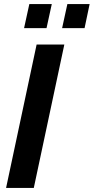

<svg xmlns="http://www.w3.org/2000/svg" viewBox="-20 -929 463 949"><path d="M161 -709H298L147 0H10ZM99 -790 125 -909H236L210 -790ZM287 -790 313 -909H423L398 -790Z"/></svg>

Font: Raleway
Style: Bold Italic
Weight: 700
Italic angle: -12°
Designer: Matt McInerney, Pablo Impallari, Rodrigo Fuenzalida
Foundry: Matt McInerney, Pablo Impallari, Rodrigo Fuenzalida
Version: Version 4.101;RELEASE